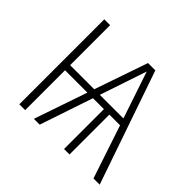

<svg xmlns="http://www.w3.org/2000/svg" viewBox="-156 -889 1093 1093"><g transform="rotate(45 391.0 -342.0)"><path d="M605 -321H519V0H475V-321H387L279 0H232L342 -321H162V0H115V-684H162V-362H356L467 -684H526L762 0H712ZM591 -362 496 -645 401 -362Z"/></g></svg>

Font: FiraGO ExtraLight
Style: Regular
Weight: 200
Designer: bBox Type
Foundry: bBox Type GmbH
Version: Version 1.001